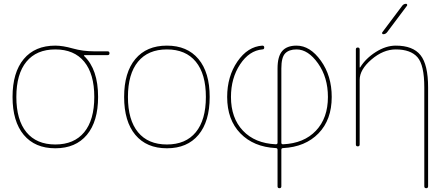

<svg xmlns="http://www.w3.org/2000/svg" viewBox="-20 -770 2348 1010"><path d="M423 -445.5Q370 -510 271 -510Q172 -510 119 -445.5Q66 -381 66 -260Q66 -139 119 -74.5Q172 -10 271 -10Q370 -10 423 -74.5Q476 -139 476 -260Q476 -381 423 -445.5ZM271 -530Q310 -530 363 -515Q416 -500 476 -500H546Q556 -500 556 -490Q556 -480 546 -480H425Q423 -480 422 -478Q421 -476 423 -475Q496 -405 496 -260Q496 -131 437 -60.5Q378 10 271 10Q164 10 105 -60.5Q46 -131 46 -260Q46 -389 105 -459.5Q164 -530 271 -530Z M1010 -445.5Q957 -510 858 -510Q759 -510 706 -445.5Q653 -381 653 -260Q653 -139 706 -74.5Q759 -10 858 -10Q957 -10 1010 -74.5Q1063 -139 1063 -260Q1063 -381 1010 -445.5ZM1024 -60.5Q965 10 858 10Q751 10 692 -60.5Q633 -131 633 -260Q633 -389 692 -459.5Q751 -530 858 -530Q965 -530 1024 -459.5Q1083 -389 1083 -260Q1083 -131 1024 -60.5Z M1460 -410V-19Q1460 -11 1469 -11Q1579 -16 1642 -82.5Q1705 -149 1705 -260Q1705 -363 1653 -436.5Q1601 -510 1540 -510Q1500 -510 1480 -489Q1460 -468 1460 -410ZM1431 9Q1314 3 1244.5 -68.5Q1175 -140 1175 -260Q1175 -368 1229 -446.5Q1283 -525 1360 -530Q1370 -530 1370 -520Q1370 -510 1360 -510Q1291 -504 1243 -431.5Q1195 -359 1195 -260Q1195 -149 1258 -82.5Q1321 -16 1431 -11Q1440 -11 1440 -19V-410Q1440 -473 1464.5 -501.5Q1489 -530 1540 -530Q1611 -530 1668 -450.5Q1725 -371 1725 -260Q1725 -140 1655.5 -68.5Q1586 3 1469 9Q1460 9 1460 18V210Q1460 220 1450 220Q1440 220 1440 210V18Q1440 9 1431 9Z M1852 -10V-510Q1852 -520 1862 -520Q1872 -520 1872 -510V-416Q1872 -415 1873 -415Q1875 -415 1875 -416Q1904 -463 1957 -496.5Q2010 -530 2062 -530Q2152 -530 2192 -480Q2232 -430 2232 -310V210Q2232 220 2222 220Q2212 220 2212 210V-310Q2212 -428 2176 -469Q2140 -510 2062 -510Q1996 -510 1934 -457Q1872 -404 1872 -350V-10Q1872 0 1862 0Q1852 0 1852 -10ZM1996 -590Q1992 -590 1990.5 -593.5Q1989 -597 1991 -600L2096 -740Q2104 -750 2116 -750Q2120 -750 2121.5 -746.5Q2123 -743 2121 -740L2016 -600Q2008 -590 1996 -590Z"/></svg>

Font: Rounded Mplus 1c Thin
Style: Regular
Weight: 250
Version: Version 1.059.20150529